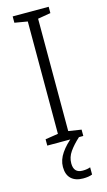

<svg xmlns="http://www.w3.org/2000/svg" viewBox="-140 -760 570 1025"><g transform="rotate(-15 144.5 -247.5)"><path d="M244 0H45V-35L116 -46V-667L45 -679V-714H244V-679L173 -667V-46L244 -35ZM144 125Q144 178 193 178Q207 178 218 176Q229 174 236 171V211Q226 215 213.5 217Q201 219 185 219Q143 219 119.5 197Q96 175 96 132Q96 93 121.5 56Q147 19 187 -12L220 0Q185 32 164.5 61.5Q144 91 144 125Z"/></g></svg>

Font: Noto Sans Georgian SemiCondensed Light
Style: Regular
Weight: 300
Width: 4
Designer: Monotype Design Team, Akaki Razmadze
Foundry: Google LLC
Version: Version 2.005; ttfautohint (v1.8.4.7-5d5b)